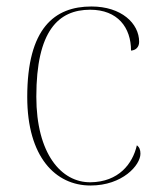

<svg xmlns="http://www.w3.org/2000/svg" viewBox="-20 -562 488 592"><path d="M259 10C358 10 413 -53 413 -88C413 -100 410 -108 402 -114C389 -57 346 -1 259 0C169 1 92 -88 92 -264C92 -467 160 -532 258 -532C343 -532 384 -477 384 -406C399 -407 409 -417 409 -433C409 -490 354 -542 262 -542C148 -542 64 -475 64 -263C64 -78 151 10 259 10Z"/></svg>

Font: Noto Serif Display Thin
Style: Regular
Weight: 100
Designer: Monotype Design Team
Foundry: Monotype Imaging Inc.
Version: Version 2.009